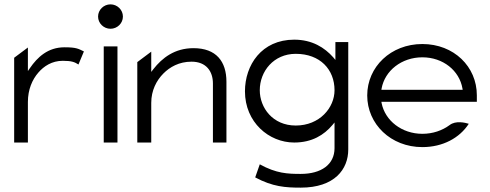

<svg xmlns="http://www.w3.org/2000/svg" viewBox="-20 -664 2247 881"><path d="M45 -10H108V-196C108 -253 128 -299 156 -331C181 -360 218 -385 268 -385C309 -385 323 -379 340 -368L365 -428C340 -440 331 -447 276 -447C200 -447 152 -402 117 -351L108 -338V-446L45 -399Z M430 -588C430 -557 456 -532 487 -532C518 -532 544 -557 544 -588C544 -619 518 -644 487 -644C456 -644 430 -619 430 -588ZM456 -10H519V-451H456Z M610 -10H674V-192C674 -249 698 -295 730 -327C759 -356 801 -381 859 -381C926 -381 957 -337 957 -281V-10H1019V-289C1019 -382 972 -443 868 -443C781 -443 724 -398 684 -347L674 -334V-427L610 -379Z M1104 -245C1104 -103 1214 -10 1330 -10C1412 -10 1467 -45 1505 -90L1515 -102V16C1515 91 1454 134 1360 134C1300 134 1248 132 1172 90L1151 150C1231 193 1290 197 1360 197C1515 197 1578 113 1578 22V-471H1519V-389L1509 -401C1470 -445 1413 -482 1330 -482C1180 -482 1104 -365 1104 -245ZM1172 -250C1172 -337 1236 -417 1337 -417C1449 -417 1515 -345 1515 -250C1515 -170 1447 -88 1337 -88C1231 -88 1172 -170 1172 -250Z M1665 -226C1665 -95 1773 11 1918 11C2012 11 2089 -31 2131 -96C2115 -101 2071 -112 2043 -90C2009 -65 1966 -50 1918 -50C1824 -50 1747 -110 1731 -191L1730 -197H2168V-227C2168 -358 2063 -462 1918 -462C1773 -462 1665 -357 1665 -226ZM1730 -252 1731 -258C1746 -340 1823 -401 1918 -401C2013 -401 2088 -340 2102 -258L2103 -252Z"/></svg>

Font: Charger Sport
Style: LitExt
Weight: 300
Designer: Jasper
Foundry: Cannot Into Space Fonts
Version: Version 1.1